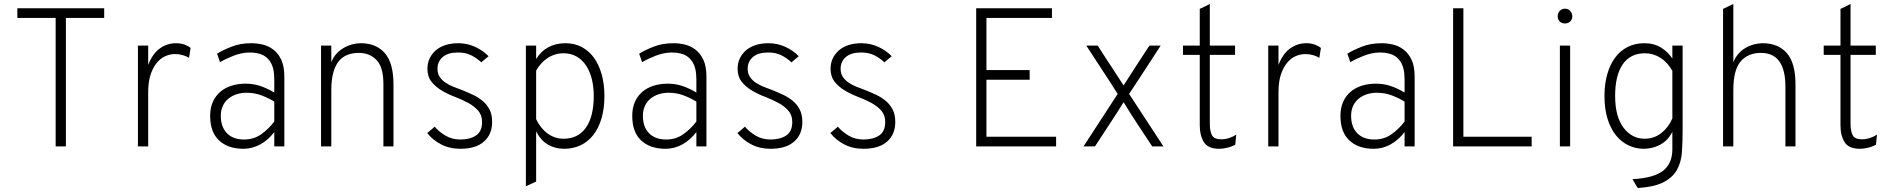

<svg xmlns="http://www.w3.org/2000/svg" viewBox="-20 -742 9592 973"><path d="M314 -651V0H262V-651H68V-700H508V-651Z M679 0V-511H731V-413Q753 -470 790 -496.5Q827 -523 872 -523Q896 -523 915 -516Q934 -509 946 -499Q944 -486 942 -474Q940 -462 938 -449Q925 -457 906.5 -462.5Q888 -468 867 -468Q842 -468 818 -457.5Q794 -447 774.5 -423.5Q755 -400 743 -363.5Q731 -327 731 -275V0Z M1370 0V-73Q1341 -34 1300.5 -11Q1260 12 1213 12Q1136 12 1090.5 -30Q1045 -72 1045 -155Q1045 -195 1058.5 -225.5Q1072 -256 1096 -276.5Q1120 -297 1153 -307.5Q1186 -318 1225 -318Q1265 -318 1300 -306Q1335 -294 1370 -273V-340Q1370 -400 1348 -431.5Q1326 -463 1289 -471Q1277 -474 1266 -475Q1255 -476 1243 -476Q1203 -475 1163.5 -459.5Q1124 -444 1095 -427Q1091 -438 1087.5 -448.5Q1084 -459 1080 -470Q1109 -488 1153.5 -505.5Q1198 -523 1254 -523Q1281 -523 1310 -516.5Q1339 -510 1364 -491.5Q1389 -473 1405 -440Q1421 -407 1421 -353V0ZM1217 -35Q1266 -35 1303.5 -61.5Q1341 -88 1370 -126V-227Q1341 -245 1305.5 -258.5Q1270 -272 1229 -272Q1203 -272 1179.5 -264.5Q1156 -257 1138 -242.5Q1120 -228 1109.5 -206Q1099 -184 1099 -155Q1099 -99 1130 -67Q1161 -35 1217 -35Z M1659 -426Q1668 -451 1684.5 -469Q1701 -487 1721.5 -499Q1742 -511 1764.5 -517Q1787 -523 1808 -523Q1886 -523 1930 -473Q1974 -423 1974 -314V0H1923V-316Q1923 -402 1888 -438Q1853 -474 1799 -474Q1767 -474 1741 -464Q1715 -454 1697 -432Q1679 -410 1669 -374Q1659 -338 1659 -287V0H1607V-511H1659Z M2419 -426Q2398 -446 2369.5 -461Q2341 -476 2301 -476Q2250 -476 2223.5 -453Q2197 -430 2197 -393Q2197 -369 2208.5 -352Q2220 -335 2238 -323Q2256 -311 2277 -302.5Q2298 -294 2318 -287Q2348 -275 2376 -262Q2404 -249 2426 -230.5Q2448 -212 2461 -186.5Q2474 -161 2474 -124Q2474 -61 2432.5 -24.5Q2391 12 2313 12Q2258 12 2215 -10.5Q2172 -33 2145 -68Q2164 -83 2183 -100Q2205 -74 2238 -54.5Q2271 -35 2313 -35Q2362 -35 2392.5 -55.5Q2423 -76 2423 -124Q2423 -159 2402.5 -182Q2382 -205 2351 -221.5Q2320 -238 2284.5 -251.5Q2249 -265 2218 -283.5Q2187 -302 2166.5 -328Q2146 -354 2146 -394Q2146 -422 2157 -445.5Q2168 -469 2188 -486.5Q2208 -504 2237 -513.5Q2266 -523 2302 -523Q2348 -523 2388 -504.5Q2428 -486 2456 -457Q2446 -449 2437 -441.5Q2428 -434 2419 -426Z M2839 12Q2793 12 2756.5 -9.5Q2720 -31 2697 -76V178Q2684 184 2671.5 190Q2659 196 2645 202V-511H2697V-443Q2747 -523 2846 -523Q2891 -523 2927.5 -504Q2964 -485 2989.5 -450Q3015 -415 3029 -365.5Q3043 -316 3043 -256Q3043 -191 3028 -141Q3013 -91 2986 -57Q2959 -23 2921.5 -5.5Q2884 12 2839 12ZM2836 -39Q2910 -39 2949.5 -95.5Q2989 -152 2989 -256Q2989 -301 2979.5 -340Q2970 -379 2951 -408.5Q2932 -438 2903 -455Q2874 -472 2836 -472Q2791 -472 2754.5 -447.5Q2718 -423 2697 -384V-138Q2719 -92 2755 -65.5Q2791 -39 2836 -39Z M3509 0V-73Q3480 -34 3439.5 -11Q3399 12 3352 12Q3275 12 3229.5 -30Q3184 -72 3184 -155Q3184 -195 3197.5 -225.5Q3211 -256 3235 -276.5Q3259 -297 3292 -307.5Q3325 -318 3364 -318Q3404 -318 3439 -306Q3474 -294 3509 -273V-340Q3509 -400 3487 -431.5Q3465 -463 3428 -471Q3416 -474 3405 -475Q3394 -476 3382 -476Q3342 -475 3302.5 -459.5Q3263 -444 3234 -427Q3230 -438 3226.5 -448.5Q3223 -459 3219 -470Q3248 -488 3292.5 -505.5Q3337 -523 3393 -523Q3420 -523 3449 -516.5Q3478 -510 3503 -491.5Q3528 -473 3544 -440Q3560 -407 3560 -353V0ZM3356 -35Q3405 -35 3442.5 -61.5Q3480 -88 3509 -126V-227Q3480 -245 3444.5 -258.5Q3409 -272 3368 -272Q3342 -272 3318.5 -264.5Q3295 -257 3277 -242.5Q3259 -228 3248.5 -206Q3238 -184 3238 -155Q3238 -99 3269 -67Q3300 -35 3356 -35Z M3991 -426Q3970 -446 3941.5 -461Q3913 -476 3873 -476Q3822 -476 3795.5 -453Q3769 -430 3769 -393Q3769 -369 3780.5 -352Q3792 -335 3810 -323Q3828 -311 3849 -302.5Q3870 -294 3890 -287Q3920 -275 3948 -262Q3976 -249 3998 -230.5Q4020 -212 4033 -186.5Q4046 -161 4046 -124Q4046 -61 4004.5 -24.5Q3963 12 3885 12Q3830 12 3787 -10.5Q3744 -33 3717 -68Q3736 -83 3755 -100Q3777 -74 3810 -54.5Q3843 -35 3885 -35Q3934 -35 3964.5 -55.5Q3995 -76 3995 -124Q3995 -159 3974.5 -182Q3954 -205 3923 -221.5Q3892 -238 3856.5 -251.5Q3821 -265 3790 -283.5Q3759 -302 3738.5 -328Q3718 -354 3718 -394Q3718 -422 3729 -445.5Q3740 -469 3760 -486.5Q3780 -504 3809 -513.5Q3838 -523 3874 -523Q3920 -523 3960 -504.5Q4000 -486 4028 -457Q4018 -449 4009 -441.5Q4000 -434 3991 -426Z M4462 -426Q4441 -446 4412.5 -461Q4384 -476 4344 -476Q4293 -476 4266.5 -453Q4240 -430 4240 -393Q4240 -369 4251.5 -352Q4263 -335 4281 -323Q4299 -311 4320 -302.5Q4341 -294 4361 -287Q4391 -275 4419 -262Q4447 -249 4469 -230.5Q4491 -212 4504 -186.5Q4517 -161 4517 -124Q4517 -61 4475.5 -24.5Q4434 12 4356 12Q4301 12 4258 -10.5Q4215 -33 4188 -68Q4207 -83 4226 -100Q4248 -74 4281 -54.5Q4314 -35 4356 -35Q4405 -35 4435.5 -55.5Q4466 -76 4466 -124Q4466 -159 4445.5 -182Q4425 -205 4394 -221.5Q4363 -238 4327.5 -251.5Q4292 -265 4261 -283.5Q4230 -302 4209.5 -328Q4189 -354 4189 -394Q4189 -422 4200 -445.5Q4211 -469 4231 -486.5Q4251 -504 4280 -513.5Q4309 -523 4345 -523Q4391 -523 4431 -504.5Q4471 -486 4499 -457Q4489 -449 4480 -441.5Q4471 -434 4462 -426Z M4927 0V-700H5311V-651H4979V-387H5198V-338H4979V-49H5332V0Z M5471 0Q5515 -67 5557.5 -133Q5600 -199 5644 -266Q5605 -328 5565 -388.5Q5525 -449 5485 -511H5543Q5575 -460 5609 -409Q5643 -358 5674 -309Q5706 -360 5739 -410Q5772 -460 5805 -511H5862Q5822 -449 5782.5 -388.5Q5743 -328 5702 -266Q5746 -199 5789 -133Q5832 -67 5876 0H5819Q5782 -56 5745.5 -111.5Q5709 -167 5674 -224Q5640 -169 5602.5 -112.5Q5565 -56 5529 0Z M6159 12Q6102 12 6081 -21.5Q6060 -55 6060 -107V-464H5975V-511H6060V-697Q6073 -703 6085.5 -709Q6098 -715 6111 -722V-511H6239V-464H6111V-115Q6111 -77 6122 -56.5Q6133 -36 6169 -36Q6190 -36 6210.5 -43Q6231 -50 6245 -60Q6244 -47 6242.5 -35Q6241 -23 6240 -9Q6223 1 6200 6.5Q6177 12 6159 12Z M6407 0V-511H6459V-413Q6481 -470 6518 -496.5Q6555 -523 6600 -523Q6624 -523 6643 -516Q6662 -509 6674 -499Q6672 -486 6670 -474Q6668 -462 6666 -449Q6653 -457 6634.5 -462.5Q6616 -468 6595 -468Q6570 -468 6546 -457.5Q6522 -447 6502.5 -423.5Q6483 -400 6471 -363.5Q6459 -327 6459 -275V0Z M7098 0V-73Q7069 -34 7028.5 -11Q6988 12 6941 12Q6864 12 6818.5 -30Q6773 -72 6773 -155Q6773 -195 6786.5 -225.5Q6800 -256 6824 -276.5Q6848 -297 6881 -307.5Q6914 -318 6953 -318Q6993 -318 7028 -306Q7063 -294 7098 -273V-340Q7098 -400 7076 -431.5Q7054 -463 7017 -471Q7005 -474 6994 -475Q6983 -476 6971 -476Q6931 -475 6891.5 -459.5Q6852 -444 6823 -427Q6819 -438 6815.5 -448.5Q6812 -459 6808 -470Q6837 -488 6881.5 -505.5Q6926 -523 6982 -523Q7009 -523 7038 -516.5Q7067 -510 7092 -491.5Q7117 -473 7133 -440Q7149 -407 7149 -353V0ZM6945 -35Q6994 -35 7031.5 -61.5Q7069 -88 7098 -126V-227Q7069 -245 7033.5 -258.5Q6998 -272 6957 -272Q6931 -272 6907.5 -264.5Q6884 -257 6866 -242.5Q6848 -228 6837.5 -206Q6827 -184 6827 -155Q6827 -99 6858 -67Q6889 -35 6945 -35Z M7344 0V-700H7396V-49H7742V0Z M7885 0V-511H7937V0ZM7911 -623Q7895 -623 7884.5 -633Q7874 -643 7874 -659Q7874 -676 7884.5 -687Q7895 -698 7911 -698Q7926 -698 7937 -687Q7948 -676 7948 -659Q7948 -643 7937 -633Q7926 -623 7911 -623Z M8253 166Q8362 160 8408.5 123Q8455 86 8455 14V-74Q8432 -29 8393 -8.5Q8354 12 8310 12Q8269 12 8232.5 -5.5Q8196 -23 8169 -56.5Q8142 -90 8126.5 -140Q8111 -190 8111 -256Q8111 -316 8125 -365.5Q8139 -415 8165 -450Q8191 -485 8228.5 -504Q8266 -523 8313 -523Q8363 -523 8399 -500Q8435 -477 8455 -445V-511H8507V-81Q8507 -22 8503.5 28.5Q8500 79 8479 117.5Q8458 156 8412 180.5Q8366 205 8280 211Q8273 200 8266 188.5Q8259 177 8253 166ZM8314 -39Q8363 -39 8399.5 -68Q8436 -97 8455 -142V-383Q8432 -425 8395.5 -448.5Q8359 -472 8316 -472Q8242 -472 8203.5 -416Q8165 -360 8165 -256Q8165 -151 8207.5 -95Q8250 -39 8314 -39Z M8913 -523Q8991 -523 9035 -473Q9079 -423 9079 -314V0H9028V-302Q9028 -474 8904 -474Q8839 -474 8801.5 -431Q8764 -388 8764 -285V0H8712V-697Q8726 -703 8738.5 -709.5Q8751 -716 8764 -722V-426Q8773 -450 8789 -468.5Q8805 -487 8825.5 -499Q8846 -511 8868.5 -517Q8891 -523 8913 -523Z M9406 12Q9349 12 9328 -21.5Q9307 -55 9307 -107V-464H9222V-511H9307V-697Q9320 -703 9332.5 -709Q9345 -715 9358 -722V-511H9486V-464H9358V-115Q9358 -77 9369 -56.5Q9380 -36 9416 -36Q9437 -36 9457.5 -43Q9478 -50 9492 -60Q9491 -47 9489.5 -35Q9488 -23 9487 -9Q9470 1 9447 6.5Q9424 12 9406 12Z"/></svg>

Font: Transpass ExtraLight
Style: Regular
Weight: 200
Designer: Delve Withrington
Foundry: Delve Fonts
Version: Version 1.001;December 18, 2019;FontCreator 12.0.0.2547 64-b